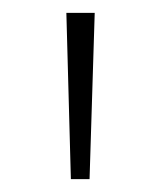

<svg xmlns="http://www.w3.org/2000/svg" viewBox="-20 -820 250 298"><path d="M90 -542 83 -800H127L119 -542Z"/></svg>

Font: Noto Sans Tamil SemiCondensed ExtraLight
Style: Regular
Weight: 200
Width: 4
Designer: Jelle Bosma - Monotype Design Team
Foundry: Monotype Imaging Inc.
Version: Version 2.004; ttfautohint (v1.8.4.7-5d5b)